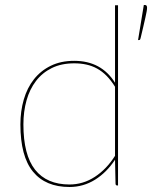

<svg xmlns="http://www.w3.org/2000/svg" viewBox="-20 -741 608 767"><path d="M439.5 -394.5Q423.5 -420 405.8 -438Q388 -456 368 -467Q348 -478 325.2 -483Q302.5 -488 276.5 -488Q225 -488 187 -469.2Q149 -450.5 123.8 -417.5Q98.5 -384.5 86 -340Q73.5 -295.5 73.5 -244Q73.5 -122 120.2 -63Q167 -4 257.5 -4Q312 -4 358.8 -34.5Q405.5 -65 439.5 -118.5ZM451.5 -720V0H448.5Q441.5 0 441.5 -8L439.5 -103Q406.5 -52.5 359.8 -23.2Q313 6 257.5 6Q162 6 111.8 -55.2Q61.5 -116.5 61.5 -244Q61.5 -297 75 -343.5Q88.5 -390 115.5 -424.2Q142.5 -458.5 182.8 -478.2Q223 -498 276.5 -498Q384.5 -498 439.5 -410.5V-720ZM559.5 -721Q567.5 -721 567.5 -710Q567.5 -704.5 565.8 -695Q564 -685.5 560.8 -670.8Q557.5 -656 552.8 -635.8Q548 -615.5 541.5 -588Q540.5 -585 539.5 -583Q538.5 -581 534.5 -581H531.5L554.5 -721Z"/></svg>

Font: Lato 2
Style: Regular
Weight: 100
Designer: Lukasz Dziedzic with Adam Twardoch and Botio Nikoltchev
Foundry: tyPoland Lukasz Dziedzic
Version: Version 2.015; 2015-08-06; http://www.latofonts.com/